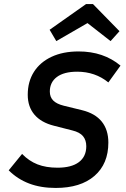

<svg xmlns="http://www.w3.org/2000/svg" viewBox="-20 -916 620 948"><path d="M255 12Q181 12 123.5 -10Q66 -32 23 -75L89 -156Q123 -121 165 -104.5Q207 -88 264 -88Q333 -88 369.5 -115.5Q406 -143 406 -194Q406 -224 390 -243.5Q374 -263 337 -272L247 -295Q183 -311 150 -350Q117 -389 117 -448Q117 -513 147.5 -561Q178 -609 234.5 -635.5Q291 -662 368 -662Q491 -662 575 -592L515 -509Q450 -562 361 -562Q296 -562 261 -536Q226 -510 226 -464Q226 -437 242.5 -420Q259 -403 295 -394L385 -372Q450 -356 482.5 -315.5Q515 -275 515 -212Q515 -107 446.5 -47.5Q378 12 255 12ZM258 -713 225 -769 405 -896H439L570 -762L526 -713L412 -802Z"/></svg>

Font: Sometype Mono SemiBold
Style: Italic
Weight: 600
Italic angle: -12°
Designer: Ryoichi Tsunekawa
Foundry: Dharma Type
Version: Version 1.001